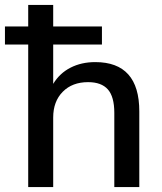

<svg xmlns="http://www.w3.org/2000/svg" viewBox="-40 -756 653 776"><path d="M74 0V-576H-20V-649H74V-736H175V-649H372V-576H175V-417Q201 -460 245 -482.5Q289 -505 345 -505Q523 -505 523 -306V0H422V-300Q422 -365 396 -394.5Q370 -424 316 -424Q252 -424 213.5 -385Q175 -346 175 -281V0Z"/></svg>

Font: Mulish SemiBold
Style: Regular
Weight: 600
Designer: Vernon Adams
Foundry: Vernon Adams
Version: Version 3.603; ttfautohint (v1.8.3)